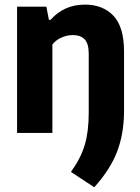

<svg xmlns="http://www.w3.org/2000/svg" viewBox="-20 -576 608 832"><path d="M287.5 169Q330.5 109 347.5 51.2Q364.5 -6.5 364.5 -88V-343.5Q364.5 -387 346.8 -405.5Q329 -424 295.5 -424Q271 -424 246.8 -413.5Q222.5 -403 207 -383V0H54V-547H181L192 -490H199Q257.5 -556 348 -556Q426 -556 471.8 -507.5Q517.5 -459 517.5 -352.5V-89Q516.5 5.5 487.2 81.8Q458 158 388.5 235.5Z"/></svg>

Font: Encode Sans Semi Condensed
Style: Bold
Weight: 700
Width: 4
Designer: Multiple Designers
Foundry: Impallari Type
Version: Version 2.000